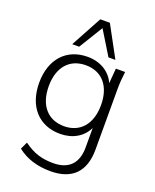

<svg xmlns="http://www.w3.org/2000/svg" viewBox="-174 -849 944 1170"><g transform="rotate(20 297.5 -264.0)"><path d="M299 223C439 223 513 149 513 5V-389C513 -425 516 -463 521 -501H461L453 -404C424 -470 358 -510 276 -510C138 -510 51 -413 51 -261C51 -108 138 -11 276 -11C357 -11 422 -49 452 -113V14C452 116 399 171 298 171C223 171 169 154 106 108L84 155C142 201 214 223 299 223ZM283 -63C179 -63 113 -136 113 -261C113 -386 179 -458 283 -458C386 -458 452 -386 452 -261C452 -136 386 -63 283 -63ZM160 -550H205L300 -705L395 -550H440L331 -751H269Z"/></g></svg>

Font: Poppy and Pepper Light
Style: Regular
Weight: 300
Designer: Thy Ha
Foundry: Thy Ha
Version: Version 0.001;Glyphs 3.2 (3227)